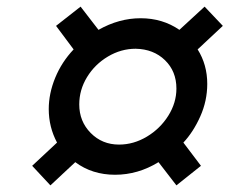

<svg xmlns="http://www.w3.org/2000/svg" viewBox="-20 -645 692 579"><path d="M458 -156Q396 -118 327 -118Q258 -118 207 -156L132 -86L77 -145L152 -215Q127 -262 127 -316Q127 -363 146.5 -410.5Q166 -458 202 -496L149 -567L223 -625L277 -555Q339 -590 404 -590Q470 -590 521 -555L597 -625L652 -567L576 -496Q605 -450 605 -392Q605 -341 584 -294Q563 -247 533 -215L586 -145L512 -86ZM512 -378Q512 -430 477.5 -463.5Q443 -497 389 -498Q345 -498 305.5 -474.5Q266 -451 242.5 -412.5Q219 -374 219 -330Q219 -279 253.5 -244Q288 -209 339 -209Q383 -209 423 -233Q463 -257 487.5 -296Q512 -335 512 -378Z"/></svg>

Font: Be Vietnam SemiBold
Style: Italic
Weight: 600
Italic angle: -9.556°
Designer: Gabriel Lam
Foundry: TypeRant
Version: Version 3.000